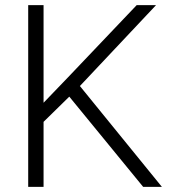

<svg xmlns="http://www.w3.org/2000/svg" viewBox="-20 -731 671 751"><path d="M540 0 251 -353 150.4 -254.4V0H90.3V-710.9H150.4V-329.1L247.1 -429.7L514.6 -710.9H590.3L292.5 -394.5L613.3 0Z"/></svg>

Font: Vazirmatn RD FD ExtraLight
Style: Regular
Weight: 200
Designer: Saber Rastikerdar
Foundry: Saber Rastikerdar
Version: Version 33.003